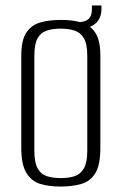

<svg xmlns="http://www.w3.org/2000/svg" viewBox="-20 -672 447 704"><path d="M202 12Q160 12 128 2.5Q96 -7 77 -37.5Q58 -68 58 -130V-468Q58 -525 77 -553Q96 -581 129 -590Q162 -599 204 -599Q246 -599 278.5 -589.5Q311 -580 329.5 -552Q348 -524 348 -468V-130Q348 -67 329.5 -37Q311 -7 278 2.5Q245 12 202 12ZM203 -19Q232 -19 253.5 -26Q275 -33 287.5 -54.5Q300 -76 300 -119V-467Q300 -511 287.5 -532Q275 -553 253 -560Q231 -567 203 -567Q174 -567 152 -560Q130 -553 118 -532Q106 -511 106 -467V-119Q106 -76 118 -54.5Q130 -33 152 -26Q174 -19 203 -19ZM259 -566 256 -591H267Q317 -591 317 -636V-652H352V-640Q352 -603 328 -584Q304 -565 259 -566Z"/></svg>

Font: Alumni Sans Light
Style: Regular
Weight: 300
Version: Version 1.018